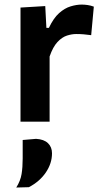

<svg xmlns="http://www.w3.org/2000/svg" viewBox="-20 -531 448 838"><path d="M69.5 0V-498L177.5 -504.5L182.5 -409.5H193.5Q213.5 -452 238 -473.8Q262.5 -495.5 288.2 -503.2Q314 -511 336.5 -511Q348.5 -511 362.5 -509Q376.5 -507 389.5 -502L378 -377.5Q360 -380 345.2 -381.2Q330.5 -382.5 312.5 -382.5Q294 -382.5 272.5 -375.8Q251 -369 231 -347.8Q211 -326.5 196.5 -284.5V0ZM51 287.5Q69.5 258 74.2 228.5Q79 199 79 160.5V80L137.5 75Q172 77 189.5 94Q207 111 207 138Q207 182 180 221.8Q153 261.5 106 286Z"/></svg>

Font: Heraclito SemiBold
Style: Regular
Weight: 600
Designer: Kostas Bartsokas (font) & Cristiano Sobral (main changes)
Foundry: Kostas Bartsokas (font) & Cristiano Sobral (main changes)
Version: Version 1.00;July 8, 2020;FontCreator 13.0.0.2655 64-bit